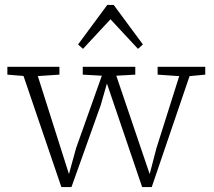

<svg xmlns="http://www.w3.org/2000/svg" viewBox="-20 -759 871 782"><path d="M230 3 63 -487H122L264 -40H258L290 -156L407 -485H442L593 -40H587L617 -155L722 -487H765L598 3H559L409 -438H421L390 -330L271 3ZM10 -455V-487H222V-455L117 -448H95ZM317 -455V-487H531V-455L442 -450H407ZM622 -455V-487H816V-455L742 -448H723ZM542 -560 410 -702H450L318 -560L298 -578L417 -739H443L562 -578Z"/></svg>

Font: Source Serif 4 Light
Style: Regular
Weight: 300
Designer: Frank Grießhammer
Foundry: Adobe Systems Incorporated
Version: Version 4.004;hotconv 1.0.116;makeotfexe 2.5.65601